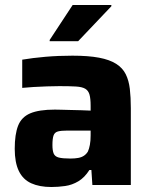

<svg xmlns="http://www.w3.org/2000/svg" viewBox="-20 -741 606 769"><path d="M186 8Q138 8 105 -7Q72 -22 55.5 -56Q39 -90 39 -145Q39 -203 52.5 -237.5Q66 -272 101 -287Q136 -302 200 -302Q209 -302 225.5 -301.5Q242 -301 263 -300.5Q284 -300 305 -299.5Q326 -299 343 -298V-317Q343 -346 338.5 -362Q334 -378 321.5 -385.5Q309 -393 284 -394.5Q259 -396 218 -396Q195 -396 167.5 -395Q140 -394 113.5 -392.5Q87 -391 69 -389V-502Q110 -509 161.5 -513.5Q213 -518 270 -518Q334 -518 376.5 -510Q419 -502 445 -485.5Q471 -469 483.5 -444Q496 -419 500 -385Q504 -351 504 -308V0H350L346 -60H338Q319 -30 294 -15Q269 0 241 4Q213 8 186 8ZM262 -106Q280 -106 293.5 -108.5Q307 -111 316.5 -117.5Q326 -124 332 -134Q337 -145 340 -161Q343 -177 343 -199V-218H250Q225 -218 212 -214.5Q199 -211 194.5 -198.5Q190 -186 190 -160Q190 -138 195 -126Q200 -114 215.5 -110Q231 -106 262 -106ZM179 -576V-581L271 -721H426V-716L293 -576Z"/></svg>

Font: Saira Thin
Style: Bold
Weight: 700
Version: Version 1.101